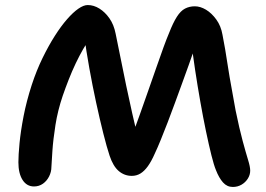

<svg xmlns="http://www.w3.org/2000/svg" viewBox="-20 -732 1056 762"><path d="M904 10Q881 10 865 -8Q849 -26 837 -57Q829 -76 819 -116Q809 -156 797.5 -211Q786 -266 775 -328.5Q764 -391 754.5 -453.5Q745 -516 739 -570L759 -559Q756 -551 748 -528Q740 -505 728.5 -472.5Q717 -440 703 -402Q689 -364 674.5 -324Q660 -284 645.5 -246.5Q631 -209 618 -177Q605 -145 595 -124Q581 -92 567 -72.5Q553 -53 537.5 -43.5Q522 -34 503 -34Q474 -34 451.5 -53Q429 -72 415 -114Q404 -147 390 -202.5Q376 -258 361.5 -325Q347 -392 334.5 -461.5Q322 -531 314 -592L339 -582Q325 -563 310 -537Q295 -511 280.5 -480.5Q266 -450 253 -417Q240 -384 229 -352Q209 -293 200 -235.5Q191 -178 188 -133.5Q185 -89 184 -69Q184 -50 175 -32Q166 -14 150.5 -3Q135 8 115 8Q86 8 69.5 -18Q53 -44 53 -88Q53 -116 57.5 -163.5Q62 -211 73.5 -270.5Q85 -330 106 -395Q125 -453 149 -502Q173 -551 197.5 -589.5Q222 -628 246 -655.5Q270 -683 291 -697.5Q312 -712 328 -712Q352 -712 374.5 -698Q397 -684 414.5 -659Q432 -634 439 -598Q448 -556 458.5 -502Q469 -448 481 -391.5Q493 -335 504.5 -283.5Q516 -232 525 -195L503 -192Q519 -232 535.5 -279Q552 -326 569 -374Q586 -422 601 -465.5Q616 -509 629 -544.5Q642 -580 651 -601Q667 -642 682 -665.5Q697 -689 714.5 -698Q732 -707 753 -707Q775 -707 797.5 -693.5Q820 -680 838.5 -654.5Q857 -629 863 -594Q868 -570 873.5 -537Q879 -504 885 -465Q891 -426 899 -383Q907 -340 915 -294Q930 -221 943 -173Q956 -125 964.5 -97.5Q973 -70 973 -55Q973 -38 963.5 -23Q954 -8 938.5 1Q923 10 904 10Z"/></svg>

Font: Shantell Sans SemiBold
Style: Regular
Weight: 600
Designer: Stephen Nixon, Anya Danilova, Shantell Martin
Foundry: Arrow Type
Version: Version 1.011;[c5ecc13dd]